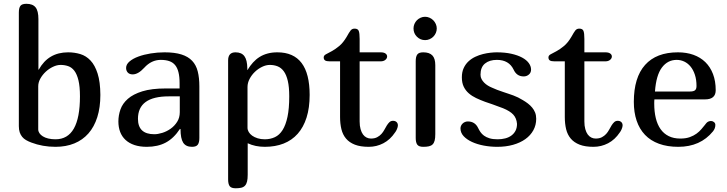

<svg xmlns="http://www.w3.org/2000/svg" viewBox="-20 -780 3862 1020"><path d="M184.1 -678.2V-410.2H186Q236.8 -502 341.8 -502Q376 -502 406.7 -492.7Q437.5 -483.4 460.9 -458.5Q484.4 -433.6 498.5 -389.4Q512.7 -345.2 513.2 -275.9Q513.2 -209 496.8 -157.5Q480.5 -106 449.7 -71Q418.9 -36.1 374.8 -18.1Q330.6 0 274.9 0Q206.1 0 146 -22.9Q130.4 -28.8 118.2 -35.9Q106 -43 97.7 -53.2Q89.4 -63.5 84.7 -77.1Q80.1 -90.8 80.1 -109.9V-712.9Q80.1 -737.8 88.4 -748.8Q96.7 -759.8 120.1 -759.8Q153.8 -759.8 168.9 -741Q184.1 -722.2 184.1 -678.2ZM183.1 -321.8V-92.8Q183.1 -82 189.5 -72.5Q195.8 -63 207.5 -55.7Q219.2 -48.3 236.3 -44.2Q253.4 -40 274.9 -40Q404.8 -40 404.8 -268.1Q404.8 -320.8 396.7 -353.5Q388.7 -386.2 374.8 -404.3Q360.8 -422.4 342 -428.7Q323.2 -435.1 301.8 -435.1Q282.2 -435.1 261.2 -425Q240.2 -415 222.9 -398.9Q205.6 -382.8 194.3 -362.5Q183.1 -342.3 183.1 -321.8Z M939 -94.2 936 -95.2Q903.3 -45.4 860.8 -22.7Q818.4 0 759.8 0Q722.7 0 694.3 -9.5Q666 -19 647 -36.6Q627.9 -54.2 618.4 -79.1Q608.9 -104 608.9 -134.8Q608.9 -167 619.9 -198.5Q630.9 -230 659.2 -254.9Q687.5 -279.8 736.3 -294.9Q785.2 -310.1 860.8 -310.1H934.1V-337.9Q934.1 -372.1 928.2 -395.8Q922.4 -419.4 910.4 -434.1Q898.4 -448.7 879.4 -455.3Q860.4 -461.9 834 -461.9Q784.2 -461.9 746.1 -419.9Q713.9 -384.8 685.1 -384.8Q668 -384.8 658.9 -394.5Q649.9 -404.3 649.9 -418.9Q649.9 -438 668 -453.4Q686 -468.8 715.1 -479.5Q744.1 -490.2 780.5 -496.1Q816.9 -502 854 -502Q908.2 -502 943.8 -490.7Q979.5 -479.5 1000.7 -457Q1022 -434.6 1030.5 -400.6Q1039.1 -366.7 1039.1 -320.8V-46.9Q1039.1 -22.9 1030.8 -11.5Q1022.5 0 1000 0Q967.3 0 953.1 -22.2Q939 -44.4 939 -94.2ZM935.1 -268.1H877Q712.9 -268.1 712.9 -148.9Q712.9 -66.9 799.8 -66.9Q818.8 -66.9 842.3 -74.2Q865.7 -81.5 886.5 -96.2Q907.2 -110.8 921.1 -132.8Q935.1 -154.8 935.1 -184.1Z M1191.9 172.9V-459Q1191.9 -502 1231 -502Q1263.2 -502 1278.3 -481.7Q1293.5 -461.4 1293.9 -416V-408.2H1294.9Q1308.1 -430.2 1324 -447.8Q1339.8 -465.3 1358.9 -477.3Q1377.9 -489.3 1401.4 -495.6Q1424.8 -502 1453.6 -502Q1625 -502 1625 -275.9Q1625 -207 1608.6 -155.5Q1592.3 -104 1561.5 -69.3Q1530.8 -34.7 1486.6 -17.3Q1442.4 0 1386.7 0Q1335.9 0 1295.9 -19V148.9Q1295.9 170.4 1292.5 184.3Q1289.1 198.2 1281.5 206.3Q1273.9 214.4 1261.7 217.3Q1249.5 220.2 1231.9 220.2Q1208.5 220.2 1200.2 209Q1191.9 197.8 1191.9 172.9ZM1516.6 -268.1Q1516.6 -317.9 1509 -350.1Q1501.5 -382.3 1487.8 -401.1Q1474.1 -419.9 1455.1 -427.5Q1436 -435.1 1413.6 -435.1Q1393.1 -435.1 1372.1 -424.8Q1351.1 -414.6 1334 -398.2Q1316.9 -381.8 1305.9 -360.8Q1294.9 -339.8 1294.9 -317.9V-101.1Q1294.9 -89.8 1301.3 -78.9Q1307.6 -67.9 1319.6 -59.3Q1331.5 -50.8 1348.6 -45.4Q1365.7 -40 1386.7 -40Q1416 -40 1440.2 -51.3Q1464.4 -62.5 1481.2 -89.1Q1498 -115.7 1507.3 -159.4Q1516.6 -203.1 1516.6 -268.1Z M1890.6 -573.2V-502H2002Q2019.5 -502 2028.1 -495.6Q2036.6 -489.3 2036.6 -480Q2036.6 -469.7 2027.1 -461.9Q2017.6 -454.1 2002 -454.1H1890.6V-134.8Q1890.6 -111.3 1895.5 -94Q1900.4 -76.7 1908.4 -65.7Q1916.5 -54.7 1927.5 -49.3Q1938.5 -43.9 1950.7 -43.9Q1970.2 -43.9 1983.6 -51Q1997.1 -58.1 2006.3 -68.4Q2015.6 -78.6 2022.2 -91.1Q2028.8 -103.5 2035.2 -113.8Q2041.5 -124 2049.1 -131.1Q2056.6 -138.2 2067.9 -138.2Q2079.6 -138.2 2086.7 -131.6Q2093.8 -125 2093.8 -113.8Q2093.8 -106 2088.9 -94.2Q2084 -82.5 2078.6 -76.2Q2053.2 -38.1 2016.8 -19Q1980.5 0 1939 0Q1894.5 0 1865.2 -11.5Q1835.9 -22.9 1818.4 -43.7Q1800.8 -64.5 1793.7 -93.8Q1786.6 -123 1786.6 -158.2V-454.1H1731.9Q1714.4 -454.1 1707 -459Q1699.7 -463.9 1699.7 -475.1Q1699.7 -485.4 1711.7 -491.7Q1723.6 -498 1741.9 -507.8Q1760.3 -517.6 1781.7 -535.2Q1803.2 -552.7 1822.3 -585.4Q1829.1 -597.2 1833.7 -605.2Q1838.4 -613.3 1842.8 -618.4Q1847.2 -623.5 1852.1 -625.7Q1856.9 -627.9 1863.8 -627.9Q1880.9 -627.9 1885.7 -616Q1890.6 -604 1890.6 -573.2Z M2292.5 -434.1V-67.9Q2292.5 -46.4 2289.1 -33.2Q2285.6 -20 2278.1 -12.7Q2270.5 -5.4 2258.3 -2.7Q2246.1 0 2228.5 0Q2205.1 0 2196.8 -11.5Q2188.5 -22.9 2188.5 -46.9V-455.1Q2188.5 -479 2196.8 -490.5Q2205.1 -502 2228.5 -502Q2261.2 -502 2276.9 -485.6Q2292.5 -469.2 2292.5 -434.1ZM2194.8 -585Q2176.8 -603 2176.8 -628.9Q2176.8 -641.1 2181.6 -652.6Q2186.5 -664.1 2194.8 -672.4Q2203.1 -680.7 2214.4 -685.8Q2225.6 -690.9 2238.3 -690.9Q2250.5 -690.9 2262 -685.8Q2273.4 -680.7 2281.7 -672.4Q2290 -664.1 2295.2 -652.6Q2300.3 -641.1 2300.3 -628.9Q2300.3 -616.2 2295.4 -605Q2290.5 -593.8 2282 -585.2Q2273.4 -576.7 2262.2 -571.8Q2251 -566.9 2238.3 -566.9Q2212.9 -566.9 2194.8 -585Z M2726.6 -122.1Q2724.1 -152.3 2706.8 -171.1Q2689.5 -189.9 2652.3 -205.1L2595.2 -226.1L2556.6 -239.3Q2531.7 -248.5 2509.5 -259Q2487.3 -269.5 2470.5 -284.2Q2453.6 -298.8 2443.6 -319.3Q2433.6 -339.8 2433.6 -369.1Q2433.6 -397.5 2443.4 -418.5Q2453.1 -439.5 2469.2 -454.3Q2485.4 -469.2 2505.4 -478.5Q2525.4 -487.8 2546.1 -492.9Q2566.9 -498 2585.9 -500Q2605 -502 2618.7 -502Q2662.6 -502 2696.5 -494.4Q2730.5 -486.8 2753.9 -474.1Q2777.3 -461.4 2789.3 -444.8Q2801.3 -428.2 2801.3 -410.2Q2801.3 -394 2789.6 -384Q2777.8 -374 2762.2 -374Q2743.2 -374 2730 -383.1Q2716.8 -392.1 2708.5 -410.2Q2683.6 -461.9 2619.6 -461.9Q2580.1 -461.9 2556.4 -442.4Q2532.7 -422.9 2532.7 -383.3Q2532.7 -370.1 2538.3 -359.6Q2543.9 -349.1 2552.5 -340.6Q2561 -332 2571.8 -325.4Q2582.5 -318.8 2593.3 -314.5L2621.1 -302.7L2654.3 -291Q2668 -286.1 2681.2 -282Q2694.3 -277.8 2707.3 -272.9Q2720.2 -268.1 2732.7 -262Q2745.1 -255.9 2757.8 -248Q2772 -239.7 2784.7 -230Q2797.4 -220.2 2807.1 -208.5Q2816.9 -196.8 2822.8 -182.1Q2828.6 -167.5 2828.6 -148.9Q2828.6 -115.7 2813.5 -88.1Q2798.3 -60.5 2771 -41Q2743.7 -21.5 2705.6 -10.7Q2667.5 0 2621.6 0Q2585 0 2550 -6.6Q2515.1 -13.2 2487.5 -25.9Q2460 -38.6 2443.1 -56.6Q2426.3 -74.7 2426.3 -98.1Q2426.3 -106 2429.7 -112.8Q2433.1 -119.6 2438.5 -124.5Q2443.8 -129.4 2450.9 -132.1Q2458 -134.8 2465.3 -134.8Q2503.9 -134.8 2520.5 -99.1Q2525.4 -88.9 2532.5 -78.4Q2539.6 -67.9 2551.3 -59.3Q2563 -50.8 2580.3 -45.4Q2597.7 -40 2623.5 -40Q2645.5 -40 2664.3 -44.9Q2683.1 -49.8 2697 -60.1Q2710.9 -70.3 2718.8 -85.7Q2726.6 -101.1 2726.6 -122.1Z M3084.5 -573.2V-502H3195.8Q3213.4 -502 3221.9 -495.6Q3230.5 -489.3 3230.5 -480Q3230.5 -469.7 3220.9 -461.9Q3211.4 -454.1 3195.8 -454.1H3084.5V-134.8Q3084.5 -111.3 3089.4 -94Q3094.2 -76.7 3102.3 -65.7Q3110.4 -54.7 3121.3 -49.3Q3132.3 -43.9 3144.5 -43.9Q3164.1 -43.9 3177.5 -51Q3190.9 -58.1 3200.2 -68.4Q3209.5 -78.6 3216.1 -91.1Q3222.7 -103.5 3229 -113.8Q3235.4 -124 3242.9 -131.1Q3250.5 -138.2 3261.7 -138.2Q3273.4 -138.2 3280.5 -131.6Q3287.6 -125 3287.6 -113.8Q3287.6 -106 3282.7 -94.2Q3277.8 -82.5 3272.5 -76.2Q3247.1 -38.1 3210.7 -19Q3174.3 0 3132.8 0Q3088.4 0 3059.1 -11.5Q3029.8 -22.9 3012.2 -43.7Q2994.6 -64.5 2987.5 -93.8Q2980.5 -123 2980.5 -158.2V-454.1H2925.8Q2908.2 -454.1 2900.9 -459Q2893.6 -463.9 2893.6 -475.1Q2893.6 -485.4 2905.5 -491.7Q2917.5 -498 2935.8 -507.8Q2954.1 -517.6 2975.6 -535.2Q2997.1 -552.7 3016.1 -585.4Q3022.9 -597.2 3027.6 -605.2Q3032.2 -613.3 3036.6 -618.4Q3041 -623.5 3045.9 -625.7Q3050.8 -627.9 3057.6 -627.9Q3074.7 -627.9 3079.6 -616Q3084.5 -604 3084.5 -573.2Z M3732.4 -126Q3736.8 -131.3 3743.4 -134.3Q3750 -137.2 3757.3 -137.2Q3766.1 -137.2 3773.2 -131.3Q3780.3 -125.5 3780.3 -116.2Q3780.3 -97.7 3767.6 -82Q3700.7 0 3583.5 0Q3524.9 0 3480.5 -16.4Q3436 -32.7 3406.5 -63.7Q3377 -94.7 3362.1 -138.9Q3347.2 -183.1 3347.2 -238.8Q3347.2 -368.2 3407 -435.1Q3466.8 -502 3581.5 -502Q3627 -502 3663.8 -488.8Q3700.7 -475.6 3727.1 -450Q3753.4 -424.3 3767.8 -386.7Q3782.2 -349.1 3782.2 -300.8Q3782.2 -252 3725.6 -252H3456.5Q3456.1 -248 3455.8 -242.4Q3455.6 -236.8 3455.6 -230Q3455.6 -187 3463.9 -152.6Q3472.2 -118.2 3489.3 -94Q3506.3 -69.8 3532.5 -56.9Q3558.6 -43.9 3594.2 -43.9Q3623.5 -43.9 3644.5 -51.5Q3665.5 -59.1 3680.4 -70.1Q3695.3 -81.1 3705.6 -93.3Q3715.8 -105.5 3723.1 -114.3ZM3575.2 -461.9Q3526.9 -461.9 3496.3 -421.1Q3465.8 -380.4 3459.5 -293.9H3646.5Q3664.1 -293.9 3672.1 -300.3Q3680.2 -306.6 3680.2 -323.2Q3680.2 -356.9 3671.6 -382.8Q3663.1 -408.7 3648.7 -426.3Q3634.3 -443.8 3615.2 -452.9Q3596.2 -461.9 3575.2 -461.9Z"/></svg>

Font: Marmelad
Style: Regular
Weight: 400
Designer: Manvel Shmavonyan
Foundry: Cyreal (www.cyreal.org)
Version: Version 1.000